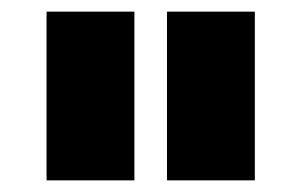

<svg xmlns="http://www.w3.org/2000/svg" viewBox="-20 -721 518 330"><path d="M60 -701H211V-411H60ZM267 -701H418V-411H267Z"/></svg>

Font: Alexandria ExtraBold
Style: Regular
Weight: 800
Designer: Mohamed Gaber
Foundry: Kief Type Foundry
Version: Version 5.100